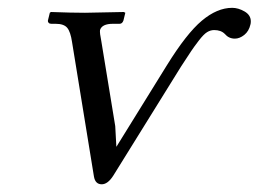

<svg xmlns="http://www.w3.org/2000/svg" viewBox="-20 -462 664 493"><path d="M408.2 -293.9Q459 -376 498.3 -408.9Q537.6 -441.9 576.2 -441.9Q591.8 -441.9 607.9 -432.6Q624 -423.3 624 -407.2Q624 -401.9 623 -398.9Q619.1 -381.8 607.2 -372.3Q595.2 -362.8 583 -362.8Q567.4 -362.8 557.1 -375Q547.4 -384.8 529.8 -384.8Q520.5 -384.8 511.7 -379.4Q502.9 -374 490.2 -357.4Q477.5 -340.8 470.9 -330.8Q464.4 -320.8 444.8 -291L271 -11.2Q256.8 11.2 241.2 11.2Q224.6 11.2 221.2 -8.8L165 -354Q161.1 -380.4 152.6 -390.6Q144 -400.9 123 -400.9H111.8Q107.4 -400.9 105 -403.3Q102.5 -405.8 103 -409.2L107.9 -429.2L110.8 -431.2Q164.1 -429.2 198.2 -429.2L297.9 -431.2L301.8 -429.2L296.9 -409.2Q293.9 -400.9 287.1 -400.9H270Q241.7 -400.9 236.8 -384.8Q235.8 -377.4 240.2 -356L275.9 -138.2L278.8 -85Z"/></svg>

Font: Common Serif
Style: Bold Italic
Weight: 700
Italic angle: -12°
Designer: Philipp H. Poll, Khaled Hosny
Foundry: Stefan Peev, Context Ltd.
Version: Version 1.026